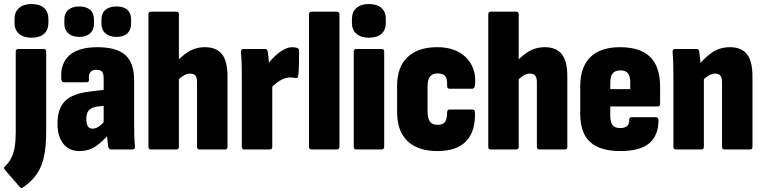

<svg xmlns="http://www.w3.org/2000/svg" viewBox="-42 -741 3786 952"><path d="M71 189Q63 195 56 186L-17 102Q-27 91 -17 83Q2 66 13.5 43.5Q25 21 30.5 -10Q36 -41 36 -85V-485Q36 -498 48 -498H174Q187 -498 187 -485V-86Q187 -16 176.5 34Q166 84 141 121Q116 158 71 189ZM114 -554Q75 -554 52.5 -573.5Q30 -593 30 -627V-647Q30 -682 52.5 -701.5Q75 -721 114 -721Q155 -721 176.5 -701.5Q198 -682 198 -647V-627Q198 -593 176.5 -573.5Q155 -554 114 -554Z M509 0Q498 0 495 -12Q493 -25 490.5 -48.5Q488 -72 486 -93L472 -122V-349Q472 -376 464 -385.5Q456 -395 435 -395Q394 -395 399 -346Q401 -333 386 -333H275Q264 -333 262 -348Q256 -426 302 -466.5Q348 -507 441 -507Q536 -507 579.5 -468Q623 -429 623 -344V-130Q623 -89 624 -62.5Q625 -36 627 -14Q629 0 615 0ZM352 8Q301 8 272 -28Q243 -64 243 -129Q243 -202 280.5 -240Q318 -278 410 -288L483 -297L482 -217L441 -213Q411 -208 398.5 -194Q386 -180 386 -151Q386 -127 393.5 -115Q401 -103 417 -103Q434 -103 451.5 -116Q469 -129 490 -158L502 -80Q465 -37 431 -14.5Q397 8 352 8ZM351 -558Q317 -558 297 -575.5Q277 -593 277 -625V-643Q277 -676 297 -692.5Q317 -709 351 -709Q385 -709 404.5 -692.5Q424 -676 424 -643V-625Q424 -593 404.5 -575.5Q385 -558 351 -558ZM535 -558Q501 -558 481 -575.5Q461 -593 461 -625V-643Q461 -676 481 -692.5Q501 -709 535 -709Q571 -709 589.5 -692.5Q608 -676 608 -643V-625Q608 -593 589.5 -575.5Q571 -558 535 -558Z M947 0Q935 0 935 -13V-333Q935 -356 927 -366Q919 -376 901 -376Q884 -376 868 -366Q852 -356 836 -340L817 -415Q845 -452 884.5 -479.5Q924 -507 974 -507Q1031 -507 1058.5 -472.5Q1086 -438 1086 -362V-13Q1086 0 1074 0ZM707 0Q694 0 694 -13V-670Q694 -683 707 -683H832Q845 -683 845 -670V-13Q845 0 832 0Z M1170 0Q1157 0 1157 -13V-368Q1157 -401 1156 -430Q1155 -459 1153 -483Q1152 -498 1165 -498H1273Q1283 -498 1285 -487Q1288 -471 1290 -448Q1292 -425 1293 -405L1308 -359V-13Q1308 0 1295 0ZM1297 -298 1286 -423Q1302 -445 1322 -463.5Q1342 -482 1364 -494.5Q1386 -507 1408 -507Q1415 -507 1421 -506Q1427 -505 1432 -503Q1438 -501 1439.5 -497Q1441 -493 1441 -487Q1441 -461 1440.5 -428Q1440 -395 1437 -366Q1436 -353 1425 -354Q1419 -355 1412 -356Q1405 -357 1397 -357Q1381 -357 1363.5 -350Q1346 -343 1329 -330Q1312 -317 1297 -298Z M1503 0Q1490 0 1490 -13V-670Q1490 -683 1503 -683H1628Q1641 -683 1641 -670V-13Q1641 0 1628 0Z M1725 0Q1712 0 1712 -13V-485Q1712 -498 1725 -498H1850Q1863 -498 1863 -485V-13Q1863 0 1850 0ZM1787 -554Q1748 -554 1725.5 -573.5Q1703 -593 1703 -627V-647Q1703 -682 1725.5 -701.5Q1748 -721 1787 -721Q1828 -721 1849.5 -701.5Q1871 -682 1871 -647V-627Q1871 -593 1849.5 -573.5Q1828 -554 1787 -554Z M2127 8Q2030 8 1978.5 -41.5Q1927 -91 1927 -186V-316Q1927 -409 1979 -458Q2031 -507 2126 -507Q2189 -507 2233 -482.5Q2277 -458 2298 -415Q2319 -372 2313 -318Q2311 -301 2299 -301H2188Q2175 -301 2175 -315Q2177 -349 2165.5 -363Q2154 -377 2129 -377Q2103 -377 2090.5 -362Q2078 -347 2078 -310V-192Q2078 -153 2090 -137.5Q2102 -122 2128 -122Q2154 -122 2164.5 -136.5Q2175 -151 2175 -183Q2175 -198 2187 -198H2300Q2313 -198 2313 -184Q2316 -90 2269.5 -41Q2223 8 2127 8Z M2632 0Q2620 0 2620 -13V-333Q2620 -356 2612 -366Q2604 -376 2586 -376Q2569 -376 2553 -366Q2537 -356 2521 -340L2502 -415Q2530 -452 2569.5 -479.5Q2609 -507 2659 -507Q2716 -507 2743.5 -472.5Q2771 -438 2771 -362V-13Q2771 0 2759 0ZM2392 0Q2379 0 2379 -13V-670Q2379 -683 2392 -683H2517Q2530 -683 2530 -670V-13Q2530 0 2517 0Z M3034 8Q2933 8 2884 -37Q2835 -82 2835 -176V-314Q2835 -408 2885 -457.5Q2935 -507 3032 -507Q3133 -507 3182 -458.5Q3231 -410 3231 -311V-227Q3231 -213 3218 -213H2984V-166Q2984 -135 2995.5 -120.5Q3007 -106 3033 -106Q3056 -106 3067.5 -116Q3079 -126 3078 -149Q3078 -160 3091 -160H3210Q3221 -160 3223 -147Q3223 -69 3177 -30.5Q3131 8 3034 8ZM2984 -299H3083V-332Q3083 -363 3071.5 -377.5Q3060 -392 3035 -392Q3008 -392 2996 -377.5Q2984 -363 2984 -332Z M3551 0Q3538 0 3538 -13V-333Q3538 -356 3530 -366Q3522 -376 3503 -376Q3487 -376 3471 -366Q3455 -356 3439 -340L3420 -415Q3448 -452 3487 -479.5Q3526 -507 3577 -507Q3634 -507 3661.5 -472.5Q3689 -438 3689 -362V-13Q3689 0 3676 0ZM3310 0Q3297 0 3297 -13V-368Q3297 -401 3296 -430.5Q3295 -460 3293 -483Q3292 -498 3305 -498H3413Q3423 -498 3425 -486Q3427 -472 3429.5 -447.5Q3432 -423 3433 -404L3448 -361V-13Q3448 0 3435 0Z"/></svg>

Font: Sofia Sans Condensed Black
Style: Regular
Weight: 900
Designer: Botio Nikoltchev, Ani Petrova
Foundry: lettersoup
Version: Version 4.101